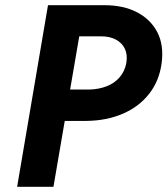

<svg xmlns="http://www.w3.org/2000/svg" viewBox="-20 -720 645 740"><path d="M165 -700 46 0H186L306 -700ZM230 -580H369Q403 -580 426.5 -567.5Q450 -555 461 -532.5Q472 -510 467 -478Q461 -445 441 -422Q421 -399 391 -387.5Q361 -376 327 -375H195L173 -254H314Q391 -255 453 -281.5Q515 -308 554.5 -358Q594 -408 603 -477Q612 -546 586.5 -595.5Q561 -645 508.5 -672.5Q456 -700 382 -700H250Z"/></svg>

Font: Jost SemiBold
Style: Italic
Weight: 600
Italic angle: -5°
Version: Version 3.710